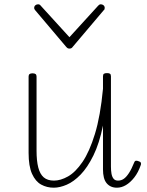

<svg xmlns="http://www.w3.org/2000/svg" viewBox="-20 -856 686 893"><path d="M230 17Q198 17 171.5 2.5Q145 -12 129 -47.5Q113 -83 113 -145V-500Q113 -508 117.5 -511.5Q122 -515 131 -515Q141 -515 145.5 -511.5Q150 -508 150 -500V-155Q150 -108 158 -77Q166 -46 183.5 -31Q201 -16 231 -16Q262 -16 296.5 -35.5Q331 -55 363.5 -102.5Q396 -150 421.5 -233Q447 -316 459 -443V-501Q459 -510 463.5 -513Q468 -516 478 -516Q487 -516 491.5 -513Q496 -510 496 -501V-81Q496 -63 498.5 -48.5Q501 -34 508 -25Q515 -16 529 -16Q544 -16 556 -24.5Q568 -33 580 -51.5Q592 -70 604 -100Q607 -108 612.5 -108.5Q618 -109 625 -106Q633 -104 635 -99Q637 -94 635 -89Q623 -54 604.5 -30.5Q586 -7 565.5 5Q545 17 524 17Q508 17 496 11.5Q484 6 475.5 -4.5Q467 -15 463 -31Q459 -47 459 -68V-272Q442 -189 414.5 -133Q387 -77 355 -44Q323 -11 290.5 3Q258 17 230 17ZM449 -836Q456 -836 461.5 -831.5Q467 -827 467 -819Q467 -816 466 -813Q465 -810 462 -808L319 -639Q315 -633 311 -631.5Q307 -630 303 -630Q299 -630 295.5 -631.5Q292 -633 287 -639L144 -808Q142 -810 140.5 -813Q139 -816 139 -819Q139 -827 144.5 -831.5Q150 -836 157 -836Q161 -836 164 -834.5Q167 -833 169 -830L303 -683L437 -830Q440 -833 442.5 -834.5Q445 -836 449 -836Z"/></svg>

Font: Playwrite FR Moderne Thin
Style: Regular
Weight: 250
Version: Version 1.002